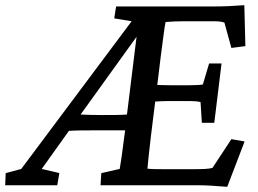

<svg xmlns="http://www.w3.org/2000/svg" viewBox="-54 -715 996 741"><path d="M823 6 890 -169 839 -178 766 -67C751 -63 733 -62 684 -62H592C549 -62 536 -62 515 -64C516 -80 522 -132 528 -186L545 -323C562 -324 578 -325 594 -325H667C693 -325 711 -324 720 -321L725 -241H773L801 -470H753L729 -389C719 -387 700 -386 674 -386H601C585 -386 570 -387 553 -387L566 -494C574 -556 582 -618 585 -630C609 -632 632 -633 655 -633H768C786 -633 800 -632 812 -628L839 -530L893 -537L889 -695C851 -692 809 -690 768 -690H394L387 -644L454 -633L28 -63L-32 -47L-34 0H167L175 -47L107 -63L212 -210C243 -212 281 -212 331 -212H429L426 -190C417 -119 412 -85 408 -63L337 -47L334 0H711C741 0 773 2 823 6ZM257 -273 473 -573 436 -273C411 -271 379 -271 338 -271C304 -271 278 -272 257 -273Z"/></svg>

Font: TPK Tissa Web Medium
Style: Italic
Weight: 500
Italic angle: -7°
Designer: Jacques Le Bailly, Suppakit Chalermlarp | Katatrad Co.,Ltd.
Foundry: Jacques Le Bailly, Cadson Demak Co.,Ltd.
Version: Version 5.000;Glyphs 3.1.2 (3151)